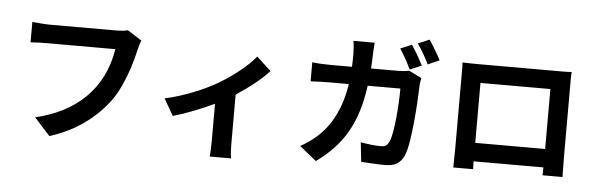

<svg xmlns="http://www.w3.org/2000/svg" viewBox="-53 -995 3911 1264"><g transform="rotate(5 1902.0 -362.5)"><path d="M850 -637Q843 -623 838 -604.5Q833 -586 829 -570Q821 -535 808.5 -491Q796 -447 778.5 -400.5Q761 -354 738 -308Q715 -262 685 -222Q619 -135 524 -67Q429 1 301 42L197 -73Q296 -96 378 -138Q460 -180 523 -241.5Q586 -303 627 -384Q668 -465 684 -566H238Q206 -566 174.5 -565Q143 -564 124 -562V-697Q135 -696 150 -694.5Q165 -693 180.5 -692Q196 -691 211.5 -690Q227 -689 239 -689H681Q695 -689 715.5 -690.5Q736 -692 756 -697Z M1714 -511Q1680 -473 1622.5 -426.5Q1565 -380 1499 -337V-19Q1499 -7 1499.5 8Q1500 23 1500.5 37.5Q1501 52 1502.5 64.5Q1504 77 1506 84H1364Q1365 77 1366 64.5Q1367 52 1367.5 37.5Q1368 23 1368.5 8Q1369 -7 1369 -19V-265Q1306 -235 1233 -206.5Q1160 -178 1099 -161L1035 -272Q1082 -281 1129.5 -296.5Q1177 -312 1222 -329.5Q1267 -347 1306 -366Q1345 -385 1373 -401Q1409 -422 1445.5 -447Q1482 -472 1514.5 -498Q1547 -524 1574 -550Q1601 -576 1619 -599Z M1952 -37Q2080 -108 2147 -217Q2214 -326 2235 -471H2109Q2085 -471 2049.5 -470Q2014 -469 1983 -467V-593Q2013 -589 2047.5 -587.5Q2082 -586 2109 -586H2246Q2247 -606 2247.5 -627Q2248 -648 2248 -669Q2248 -685 2246 -712.5Q2244 -740 2241 -757H2381Q2379 -740 2378 -714Q2377 -688 2376 -671Q2375 -648 2374.5 -627.5Q2374 -607 2372 -586H2552Q2590 -586 2624 -593L2707 -552Q2705 -540 2702.5 -525Q2700 -510 2700 -502Q2699 -463 2695.5 -399Q2692 -335 2685.5 -266Q2679 -197 2669 -133.5Q2659 -70 2643 -33Q2627 2 2598.5 20.5Q2570 39 2520 39Q2479 39 2437.5 36.5Q2396 34 2361 32L2347 -96Q2382 -90 2417.5 -86Q2453 -82 2481 -82Q2504 -82 2515.5 -90.5Q2527 -99 2535 -117Q2546 -140 2553.5 -183.5Q2561 -227 2566 -278Q2571 -329 2573.5 -380.5Q2576 -432 2576 -471H2360Q2347 -376 2323 -299.5Q2299 -223 2262.5 -160Q2226 -97 2176.5 -45Q2127 7 2063 53ZM2627 -765Q2636 -752 2646.5 -735Q2657 -718 2667.5 -700Q2678 -682 2687 -664.5Q2696 -647 2703 -634L2626 -601Q2612 -631 2591.5 -668.5Q2571 -706 2552 -734ZM2741 -645Q2727 -675 2705.5 -712.5Q2684 -750 2664 -777L2740 -809Q2749 -795 2760 -777.5Q2771 -760 2781.5 -742.5Q2792 -725 2801.5 -708Q2811 -691 2817 -679Z M2970 -585Q2970 -605 2970 -631.5Q2970 -658 2968 -678Q2998 -677 3024 -676.5Q3050 -676 3070 -676H3596Q3613 -676 3638.5 -676Q3664 -676 3690 -678Q3688 -656 3688 -631.5Q3688 -607 3688 -585V-117Q3688 -103 3688.5 -81Q3689 -59 3689 -38Q3689 -17 3689.5 -1Q3690 15 3690 16H3558L3559 -36H3098L3099 16H2968Q2968 14 2968.5 -0.5Q2969 -15 2969 -35.5Q2969 -56 2969.5 -78.5Q2970 -101 2970 -118ZM3098 -158H3560V-554H3098Z"/></g></svg>

Font: Kinto Sans
Style: Bold
Weight: 700
Designer: Authors: Ryoko NISHIZUKA  (kana & ideographs); Paul D. Hunt (Latin, Greek & Cyrillic); Wenlong ZHANG  (bopomofo); Sandol
Foundry: Adobe Systems Incorporated, ookami Inc.
Version: Version 0.001